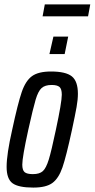

<svg xmlns="http://www.w3.org/2000/svg" viewBox="-20 -842 429 870"><path d="M10 -86Q10 -143 35 -253Q61 -374 78.5 -425Q96 -476 125 -497Q154 -518 211 -518Q278 -518 305.5 -496Q333 -474 333 -417Q333 -391 327 -357Q321 -323 306 -253Q280 -133 263 -83.5Q246 -34 217.5 -13Q189 8 131 8Q64 8 37 -11.5Q10 -31 10 -86ZM233 -253Q260 -379 260 -413Q260 -439 249.5 -448Q239 -457 214 -457Q184 -457 168.5 -443Q153 -429 141.5 -390.5Q130 -352 108 -253Q81 -130 81 -96Q81 -71 91.5 -62Q102 -53 129 -53Q159 -53 174 -66.5Q189 -80 201 -119Q213 -158 233 -253ZM204 -597 222 -676H289L273 -597ZM173 -768 183 -822H389L379 -768Z"/></svg>

Font: Saira Ultra Condensed Medium
Style: Italic
Weight: 500
Width: 1
Italic angle: -12°
Designer: Hector Gatti with collaboration of the Omnibus-Type team
Foundry: Omnibus-Type
Version: Version 1.001; ttfautohint (v1.8)